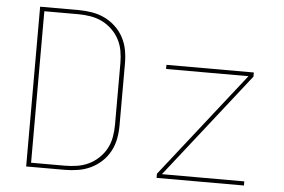

<svg xmlns="http://www.w3.org/2000/svg" viewBox="-51 -808 1303 880"><g transform="rotate(5 600.0 -367.5)"><path d="M99 0V-735H276Q307 -735 337.5 -730Q368 -725 395.5 -712Q423 -699 446 -677.5Q469 -656 483.5 -628.5Q498 -601 503.5 -571Q509 -541 509 -510V-225Q509 -194 503.5 -164Q498 -134 483.5 -106.5Q469 -79 446 -57.5Q423 -36 395.5 -23Q368 -10 337.5 -5Q307 0 276 0ZM120 -19H276Q304 -19 332 -23.5Q360 -28 385 -40Q410 -52 431 -72Q452 -92 465 -116.5Q478 -141 483 -169Q488 -197 488 -225V-510Q488 -538 483 -566Q478 -594 465 -618.5Q452 -643 431 -663Q410 -683 385 -695Q360 -707 332 -711.5Q304 -716 276 -716H120ZM699 0V-19L1078 -501H699V-520H1101V-501L722 -19H1101V0Z"/></g></svg>

Font: Iosevka Aile Thin
Style: Regular
Weight: 100
Designer: Belleve Invis
Foundry: Belleve Invis
Version: Version 31.1.0; ttfautohint (v1.8.4)